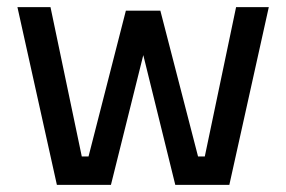

<svg xmlns="http://www.w3.org/2000/svg" viewBox="-20 -520 805 540"><path d="M29 -500H122L210 -80H229L334 -490H431L537 -80H556L644 -500H736L625 0H473L383 -365L292 0H140Z"/></svg>

Font: Cairo SemiBold
Style: Regular
Weight: 600
Designer: Mohamed Gaber, the designers of Titillium
Foundry: Kief Type Foundry
Version: Version 2.009; ttfautohint (v1.5.33-1714) -l 8 -r 50 -G 200 